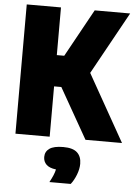

<svg xmlns="http://www.w3.org/2000/svg" viewBox="-64 -788 782 1095"><g transform="rotate(5 327.0 -241.0)"><path d="M44 0V-740H240V-467H282.5L433 -740H636L438.5 -382.5L654 0H445L281.5 -288H240V0ZM261 258Q273.5 235 281 217.2Q288.5 199.5 292 183Q254 178.5 236.5 161.2Q219 144 219 118Q219 87 243.8 69.5Q268.5 52 323 52Q378 52 402.5 74.8Q427 97.5 427 139Q427 169 414 202.2Q401 235.5 383 258Z"/></g></svg>

Font: Encode Sans Condensed Condensed Black
Style: Regular
Weight: 900
Width: 3
Designer: Multiple Designers
Foundry: Impallari Type
Version: Version 3.000; ttfautohint (v1.8.3) -l 8 -r 50 -G 200 -x 14 